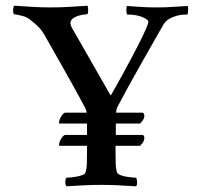

<svg xmlns="http://www.w3.org/2000/svg" viewBox="-20 -650 706 673"><path d="M188 -217Q186 -219 187.5 -225.5Q189 -232 192.5 -238.5Q196 -245 200.5 -250Q205 -255 208 -255H284Q283 -262 279 -271Q244 -337 209.5 -397.5Q175 -458 143 -515Q129 -541 117 -553.5Q105 -566 88 -579Q76 -590 57.5 -594.5Q39 -599 30 -600Q26 -601 26 -613.5Q26 -626 30 -630Q64 -628 93 -626Q122 -624 157 -624Q192 -624 225 -626Q258 -628 287 -630Q289 -625 289 -613Q289 -601 285 -600Q280 -600 270.5 -598.5Q261 -597 251 -593.5Q241 -590 234 -584Q227 -578 227 -569Q227 -560 237 -544L368 -315Q373 -323 384.5 -343.5Q396 -364 410.5 -390.5Q425 -417 441 -447Q457 -477 470 -503Q483 -529 491.5 -548.5Q500 -568 500 -574Q500 -581 479.5 -590Q459 -599 426 -599Q425 -600 424 -604Q423 -608 423 -613Q423 -618 423.5 -623Q424 -628 425 -629Q454 -627 477 -625.5Q500 -624 529 -624Q547 -624 561 -624.5Q575 -625 587 -626Q599 -627 611 -627.5Q623 -628 638 -629Q640 -624 639.5 -612.5Q639 -601 636 -599Q633 -599 622 -598.5Q611 -598 598.5 -594.5Q586 -591 573.5 -584Q561 -577 553 -564Q541 -543 519.5 -505.5Q498 -468 474 -425.5Q450 -383 427.5 -342Q405 -301 391 -274Q387 -265 387 -255H481Q486 -251 486 -245Q486 -239 483.5 -233.5Q481 -228 477 -223.5Q473 -219 471 -217H386V-177H481Q486 -173 486 -167Q486 -161 483.5 -155.5Q481 -150 477 -145.5Q473 -141 471 -139H385V-122Q385 -97 385.5 -77Q386 -57 391 -44Q393 -40 401.5 -36.5Q410 -33 421 -31Q432 -29 442.5 -28Q453 -27 457 -27Q460 -23 460.5 -12Q461 -1 457 3Q427 1 395.5 -0.5Q364 -2 335 -2Q306 -2 274 -0.5Q242 1 213 3Q209 -1 209 -12Q209 -23 213 -27Q218 -27 228 -28Q238 -29 249 -31Q260 -33 269 -36.5Q278 -40 279 -44Q284 -57 284.5 -77Q285 -97 285 -122V-139H188Q186 -141 187.5 -147.5Q189 -154 192.5 -160.5Q196 -167 200.5 -172Q205 -177 208 -177H285V-217Z"/></svg>

Font: Vermiglione Medium
Style: Regular
Weight: 500
Version: Version 1.000